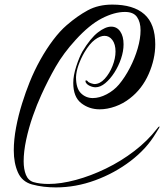

<svg xmlns="http://www.w3.org/2000/svg" viewBox="-20 -767 715 836"><path d="M223 49Q197 49 171 46Q145 43 119 36Q76 24 58 -16.5Q40 -57 40 -112Q40 -159 50 -212Q60 -265 76 -316Q92 -367 109 -409Q129 -459 155.5 -506.5Q182 -554 211.5 -593Q241 -632 270 -657Q316 -697 362 -722Q408 -747 469 -747Q561 -747 608.5 -705Q656 -663 656 -574Q656 -510 627.5 -445Q599 -380 546 -339Q517 -316 482 -303.5Q447 -291 414 -291Q368 -291 333.5 -318Q299 -345 299 -406Q299 -438 312 -478Q325 -518 339 -543Q374 -601 406.5 -626Q439 -651 464 -651Q489 -651 503.5 -630Q518 -609 518 -574Q518 -544 507 -511.5Q496 -479 478 -451Q460 -423 438.5 -405Q417 -387 396 -387Q384 -387 371 -393Q358 -399 353 -409Q352 -411 352 -414Q352 -417 355 -417Q359 -417 362 -413Q365 -408 376 -404.5Q387 -401 391 -401Q415 -401 436 -424Q457 -447 470 -480Q483 -513 483 -543Q483 -574 469.5 -592.5Q456 -611 435 -611Q416 -611 393 -594Q370 -577 347 -538Q332 -512 322 -484Q312 -456 311 -431Q311 -382 332.5 -361Q354 -340 384 -340Q413 -340 444.5 -356.5Q476 -373 498 -399Q524 -430 545.5 -471.5Q567 -513 579.5 -556Q592 -599 592 -635Q592 -671 576.5 -693Q561 -715 524 -715Q478 -715 423.5 -687Q369 -659 309 -593Q256 -535 222.5 -476.5Q189 -418 160 -354Q141 -313 123 -261.5Q105 -210 94 -158.5Q83 -107 83 -65Q83 -30 93 -5.5Q103 19 126 26Q140 30 156.5 32Q173 34 191 34Q245 34 310 16.5Q375 -1 441 -33Q507 -65 565 -109.5Q623 -154 664 -207Q670 -216 674 -216Q676 -216 672.5 -209.5Q669 -203 658 -186Q618 -119 548.5 -66Q479 -13 394.5 18Q310 49 223 49Z"/></svg>

Font: Festive
Style: Regular
Weight: 400
Designer: Robert E. Leuschke
Foundry: Robert E. Leuschke
Version: Version 1.101; ttfautohint (v1.8.3)